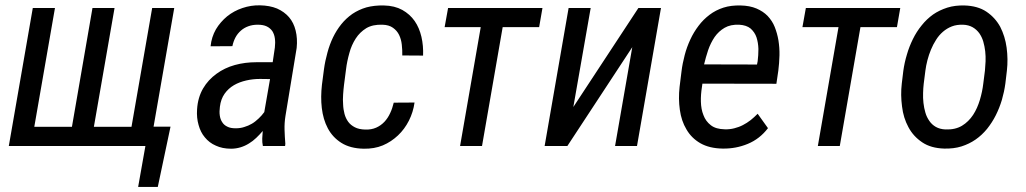

<svg xmlns="http://www.w3.org/2000/svg" viewBox="-20 -559 3927 735"><path d="M111.3 -73.7 190.4 -528.3H105.5L13.7 0H536.6L508.8 156.7H584L632.8 -74.2H567.9L647 -528.3H562.5L483.4 -73.7H339.4L418.5 -528.3H334L255.4 -73.7Z M986.3 0H1071.3L1072.3 -8.3C1070.8 -26.9 1069.8 -44.9 1069.3 -62C1068.8 -79.1 1069.8 -96.7 1072.8 -115.2L1115.7 -375.5C1118.2 -399.9 1116.7 -421.9 1111.8 -441.9C1106.9 -461.9 1098.6 -479 1086.4 -493.2C1074.2 -507.3 1059.1 -518.1 1040.5 -526.4C1021.5 -534.2 1000 -538.1 975.1 -538.6C952.1 -539.1 929.7 -535.6 908.2 -528.3C886.2 -521 866.7 -510.3 849.6 -496.6C832.5 -482.4 817.9 -465.8 806.6 -446.8C795.4 -427.2 788.6 -405.8 786.1 -381.8L869.6 -382.3C872.1 -394.5 876 -405.3 881.3 -415.5C886.7 -425.8 894 -434.6 902.3 -441.9C910.6 -449.2 919.9 -454.6 930.7 -458.5C941.4 -462.4 953.1 -464.4 966.3 -464.4C980.5 -464.4 991.7 -462.4 1001 -458C1010.3 -453.6 1017.1 -447.3 1022.5 -439.9C1027.3 -432.1 1030.8 -422.9 1032.2 -412.1C1033.7 -401.4 1033.7 -389.6 1032.2 -377L1023.9 -320.8H960.9C932.6 -320.8 905.3 -317.4 878.9 -310.1C852.5 -302.7 829.1 -291.5 808.6 -276.4C787.6 -261.2 770.5 -242.7 757.3 -220.2C744.1 -197.3 736.3 -170.9 734.4 -140.1C732.9 -118.7 734.9 -98.6 740.2 -80.6C745.1 -62.5 752.9 -46.4 764.2 -33.2C775.4 -19.5 789.1 -8.8 806.2 -1.5C822.8 6.3 842.3 10.3 864.7 10.3C877.4 10.3 889.6 8.3 900.9 4.9C912.1 1.5 922.9 -3.4 933.1 -9.8C942.9 -15.6 952.1 -22.9 960.9 -31.2C969.7 -39.6 978 -48.3 985.8 -57.6C984.9 -47.9 984.4 -38.1 983.9 -28.8C983.4 -19.5 984.4 -9.8 986.3 0ZM882.3 -67.9C869.1 -67.9 858.4 -69.8 850.1 -74.2C841.8 -78.1 835 -84 830.6 -91.3C825.7 -98.6 822.8 -106.9 821.3 -117.2C819.8 -127.4 820.3 -138.2 821.8 -150.4C824.2 -169.9 830.1 -186.5 839.8 -200.2C849.1 -213.4 861.3 -224.6 875.5 -232.9C889.6 -241.2 905.8 -247.1 922.9 -251C939.9 -254.9 957.5 -256.8 975.1 -256.8L1013.7 -256.3L991.7 -129.9C985.4 -121.1 978 -112.8 970.2 -105.5C961.9 -97.7 953.6 -90.8 944.3 -85.4C935.1 -80.1 925.3 -75.7 915 -72.8C904.8 -69.3 893.6 -67.9 882.3 -67.9Z M1377.9 -63C1361.8 -63.5 1348.6 -66.4 1338.4 -71.8C1328.1 -77.1 1319.3 -84 1313 -92.8C1306.6 -101.6 1301.8 -111.8 1298.8 -123C1295.9 -134.3 1293.9 -146.5 1293.5 -159.2C1292.5 -171.4 1292.5 -184.1 1293.5 -197.3C1294.4 -210 1295.4 -222.2 1296.9 -233.9L1304.7 -293.9C1307.1 -314.5 1311.5 -335 1317.4 -356C1322.8 -376.5 1331.1 -395 1341.8 -411.6C1352.1 -427.7 1365.7 -440.9 1382.3 -451.2C1398.9 -460.9 1419.4 -465.3 1444.3 -464.4C1460.9 -463.9 1474.1 -460 1484.4 -452.6C1494.6 -445.3 1502.4 -436.5 1507.8 -425.3C1513.2 -414.1 1516.6 -401.9 1518.1 -388.2C1519.5 -374 1520.5 -360.4 1520 -346.7L1599.6 -346.2C1600.6 -371.1 1598.6 -395 1593.3 -418C1587.9 -440.9 1579.6 -460.9 1567.4 -478.5C1555.2 -496.1 1539.1 -510.3 1520 -521C1500.5 -531.7 1477.1 -537.6 1449.2 -538.1C1424.8 -538.6 1402.8 -536.1 1382.8 -530.8C1362.8 -524.9 1345.2 -516.6 1329.1 -505.9C1313 -494.6 1298.8 -481.4 1286.6 -466.3C1274.4 -451.2 1263.7 -434.1 1254.9 -416C1246.1 -397.5 1238.8 -377.9 1233.4 -357.4C1227.5 -336.4 1223.1 -315.4 1220.2 -293.9L1212.4 -234.4C1209 -204.1 1208.5 -174.3 1211.9 -145.5C1215.3 -116.7 1222.7 -90.8 1234.9 -67.9C1247.1 -44.9 1264.2 -26.4 1286.6 -12.2C1309.1 2 1337.9 9.8 1373 10.3C1398.9 10.7 1423.3 6.8 1445.3 -2.4C1467.3 -11.7 1486.3 -24.4 1503.4 -40.5C1520.5 -56.6 1534.2 -75.2 1545.4 -97.2C1556.2 -118.7 1563.5 -141.6 1566.9 -166.5L1487.3 -166C1483.9 -151.9 1479.5 -138.2 1473.6 -126C1467.8 -113.3 1460.4 -102.1 1451.7 -92.8C1442.4 -83 1432.1 -75.7 1419.9 -70.3C1407.7 -64.9 1394 -62.5 1377.9 -63Z M1904.3 -455.1H2043.9L2056.6 -528.3H1695.3L1682.1 -455.1H1820.3L1741.2 0H1825.2Z M2510.3 -528.3H2423.8L2174.8 -149.4L2241.2 -528.3H2156.7L2064.9 0H2151.9L2400.4 -378.4L2334.5 0H2418.5Z M2746.6 9.8C2780.3 10.3 2812 4.4 2842.8 -8.3C2873.5 -21 2898.9 -41 2919.9 -68.4L2880.4 -123.5C2871.6 -114.7 2862.8 -106.4 2853.5 -99.1C2844.2 -91.8 2834 -85.4 2823.7 -80.1C2813.5 -74.7 2802.2 -70.8 2791 -67.9C2779.3 -64.9 2767.1 -63.5 2754.4 -64C2731.9 -64.5 2714.4 -69.3 2701.2 -79.6C2688 -89.8 2678.7 -102.5 2672.9 -118.2C2666.5 -133.8 2663.6 -150.9 2663.1 -169.9C2662.6 -188.5 2664.1 -207 2667 -225.1L2668.9 -238.8L2952.1 -238.3L2959.5 -288.6C2961.9 -307.6 2963.4 -327.1 2963.9 -347.2C2964.4 -366.7 2962.9 -385.7 2960 -404.3C2957 -422.4 2952.1 -439.5 2945.8 -455.6C2939.5 -471.7 2930.2 -485.4 2918.9 -497.6C2907.2 -509.8 2893.1 -519 2876 -526.4C2858.9 -533.7 2838.4 -537.6 2814.9 -538.1C2791 -538.6 2769 -536.1 2749.5 -529.8C2729.5 -523.4 2711.9 -514.2 2696.3 -502.4C2680.2 -490.2 2666.5 -476.6 2654.3 -460.4C2642.1 -444.3 2631.3 -426.8 2622.6 -407.7C2613.8 -388.7 2606.4 -368.7 2601.1 -348.1C2595.7 -327.1 2591.3 -306.6 2588.9 -285.6L2581.5 -226.1C2578.1 -195.8 2578.6 -166.5 2582.5 -138.7C2586.4 -110.4 2594.7 -85.4 2607.9 -63.5C2620.6 -41.5 2638.2 -23.9 2661.1 -10.7C2684.1 2.4 2712.4 9.3 2746.6 9.8ZM2809.6 -464.4C2828.1 -463.4 2842.8 -458.5 2853.5 -449.7C2863.8 -440.4 2871.6 -429.2 2876 -416C2880.4 -402.3 2882.8 -387.7 2883.3 -371.6C2883.3 -355.5 2882.3 -339.8 2880.4 -324.7L2877.9 -312L2675.3 -312.5C2679.7 -330.6 2684.6 -348.6 2690.9 -367.2C2697.3 -385.7 2705.6 -402.3 2715.8 -417.5C2726.1 -432.1 2738.8 -443.8 2753.9 -452.6C2769 -461.4 2787.6 -465.3 2809.6 -464.4Z M3273.9 -455.1H3413.6L3426.3 -528.3H3064.9L3051.8 -455.1H3189.9L3110.8 0H3194.8Z M3438 -287.6 3432.1 -238.8C3428.7 -210 3429.2 -180.7 3433.1 -151.4C3436.5 -122.1 3444.8 -95.7 3457.5 -72.3C3470.2 -48.3 3487.8 -29.3 3510.3 -14.2C3532.7 1 3561 8.8 3594.7 9.8C3618.7 10.3 3640.6 7.8 3660.6 1.5C3680.7 -4.9 3698.7 -13.7 3714.8 -24.9C3731 -36.1 3745.6 -49.8 3758.8 -65.9C3771.5 -82 3782.7 -99.1 3792 -117.7C3801.3 -136.2 3809.1 -155.8 3815.4 -176.8C3821.3 -197.3 3825.7 -217.8 3828.6 -238.8L3834.5 -288.6C3837.9 -317.9 3837.4 -347.2 3833.5 -376.5C3829.6 -405.8 3821.3 -432.1 3809.1 -456.1C3796.4 -479.5 3778.8 -499 3756.3 -514.2C3733.9 -529.3 3705.6 -537.1 3671.9 -538.1C3647.9 -538.6 3626.5 -536.1 3606.4 -529.8C3586.4 -523.4 3567.9 -514.6 3551.8 -503.4C3535.6 -491.7 3521 -478 3508.3 -461.9C3495.1 -445.8 3483.9 -428.2 3474.6 -409.2C3465.3 -390.1 3457.5 -370.6 3451.7 -350.1C3445.3 -329.1 3440.9 -308.6 3438 -287.6ZM3516.1 -238.3 3522.5 -288.6C3523.9 -301.3 3526.9 -314.5 3530.3 -328.6C3533.7 -342.3 3538.6 -356 3543.9 -369.1C3549.3 -382.3 3555.7 -394.5 3563.5 -406.7C3570.8 -418.5 3579.6 -428.7 3589.8 -437.5C3600.1 -446.3 3611.3 -453.1 3624 -458C3636.7 -462.9 3650.9 -464.8 3666.5 -464.4C3681.2 -463.9 3693.4 -460.4 3703.6 -454.6C3713.9 -448.7 3722.2 -440.9 3729 -431.6C3735.4 -422.4 3740.7 -411.6 3744.1 -399.9C3747.6 -387.7 3750 -375.5 3751.5 -362.8C3752.9 -349.6 3753.4 -336.9 3752.9 -324.2C3752.4 -311.5 3751.5 -299.8 3750.5 -289.1L3744.1 -238.8C3741.7 -218.3 3737.3 -197.3 3731 -176.3C3724.6 -155.3 3716.3 -136.2 3705.1 -119.1C3693.8 -102.1 3679.7 -87.9 3662.6 -77.6C3645.5 -67.4 3624.5 -62.5 3599.6 -63.5C3585 -64 3572.8 -67.4 3562.5 -73.2C3552.2 -79.1 3543.9 -86.9 3537.6 -96.2C3531.2 -105.5 3525.9 -115.7 3522.5 -127.9C3519 -139.6 3516.6 -151.9 3515.1 -165C3513.7 -177.7 3513.2 -190.4 3513.7 -203.1C3514.2 -215.3 3514.6 -227.1 3516.1 -238.3Z"/></svg>

Font: Roboto Condensed
Style: Italic
Weight: 400
Designer: Google
Version: Version 1.000;PS 001.000;hotconv 1.0.88;makeotf.lib2.5.64775